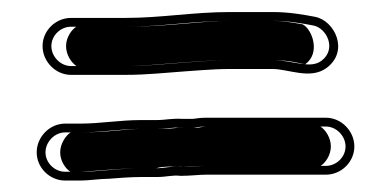

<svg xmlns="http://www.w3.org/2000/svg" viewBox="-20 -496 666 327"><path d="M118 -285.5H91C64.4 -285.5 42.5 -262.7 42.5 -236.5C42.5 -210.2 64.7 -188.5 91 -188.5H118C130.4 -188.5 150.7 -191.5 164 -191.5H164.3L164.5 -191.5C182 -192.8 201 -194.5 219 -194.5H246C265.2 -194.5 273.4 -198.3 287.5 -196.5H288C304.5 -196.5 318.2 -198.5 331 -198.5H535C561.3 -198.5 583.5 -220.2 583.5 -246.5C583.5 -272.6 561.6 -295.5 535 -295.5H332C323.7 -295.5 316.6 -294.9 308.3 -293.5H292.2C271.2 -294.7 262.9 -291.5 246 -291.5H219C185.3 -291.5 149.9 -285.5 118 -285.5ZM101 -368.5H194C230.2 -368.5 262.7 -372.2 295.5 -374.5L323.5 -376.5C340.3 -377.7 355.4 -378.5 372 -378.5H444C471.8 -378.5 508.8 -359.8 536.5 -380.5C574.9 -409.3 550.2 -461 516.4 -467.4C495.6 -471.3 471.9 -475.5 444 -475.5H372C309 -475.5 254.9 -465.5 194 -465.5H101C74.7 -465.5 52.5 -443.9 52.5 -417.5C52.5 -391.4 74.4 -368.5 101 -368.5ZM291.8 -278.5H309.6C317.4 -279.8 324 -280.5 332 -280.5H535C552.9 -280.5 568.5 -264.5 568.5 -246.5C568.5 -228.7 553.1 -213.5 535 -213.5H331C316.9 -213.5 302.7 -211.6 288.4 -211.5C270.3 -213.5 262.4 -209.5 246 -209.5H219C185.9 -209.5 147.3 -203.5 118 -203.5H91C72.9 -203.5 57.5 -218.7 57.5 -236.5C57.5 -254.5 73.1 -270.5 91 -270.5H118C151.8 -270.5 187 -276.5 219 -276.5H246C265.6 -276.5 272.7 -279.6 291.8 -278.5ZM101 -383.5C83.1 -383.5 67.5 -399.5 67.5 -417.5C67.5 -435.3 82.9 -450.5 101 -450.5H194C256.6 -450.5 310.6 -460.5 372 -460.5H444C470.4 -460.5 492.9 -456.5 513.6 -452.6C536.3 -448.4 554.1 -412.4 527.5 -392.5C507.9 -377.8 480.1 -393.5 444 -393.5H372C354.9 -393.5 339.4 -392.7 322.5 -391.5L294.5 -389.5C261.2 -387.1 229.1 -383.5 194 -383.5ZM219 -209.5H246C248.1 -209.5 253.3 -213.9 291.7 -211.6C298.8 -211.8 310.7 -213.5 331 -213.5H526.1C533.6 -218.2 543.5 -231.2 543.5 -246.5C543.5 -261.6 534.2 -275.1 525.7 -280.5H332C327.5 -280.5 321.7 -279.3 317.1 -278.5H289.3C277.1 -279.2 284.6 -276.5 246 -276.5H219C197.3 -276.5 162.6 -270.5 118 -270.5H100.3C92.4 -265.5 82.5 -251.7 82.5 -236.5C82.5 -221.4 91.8 -208.6 99.9 -203.5H117.7C138.6 -204.2 186.1 -209.5 219 -209.5ZM110.3 -383.5H194C222.9 -383.5 252.2 -386.7 288 -389.3L316 -391.3C334 -392.5 352 -393.5 372 -393.5H444C474.4 -393.5 491 -387.9 499.7 -386.5C526.3 -405.1 512.1 -445.7 495.6 -454.5C476.9 -458 460.2 -460.5 444 -460.5H372C320.7 -460.5 267 -450.5 194 -450.5H109.9C102.4 -445.8 92.5 -432.8 92.5 -417.5C92.5 -402.4 101.8 -388.9 110.3 -383.5Z"/></svg>

Font: HoneyBee
Style: Blur
Weight: 700
Foundry: Cannot Into Space Fonts
Version: Version 0.89